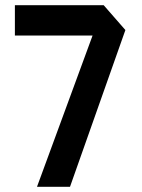

<svg xmlns="http://www.w3.org/2000/svg" viewBox="-20 -715 543 735"><path d="M37 -579V-695H377L365 -579ZM122 0V-1L377 -695L460 -600L248 0Z"/></svg>

Font: Foldit Medium
Style: Regular
Weight: 500
Version: Version 1.003